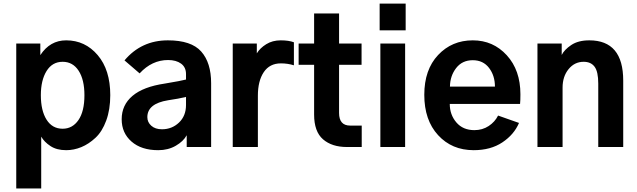

<svg xmlns="http://www.w3.org/2000/svg" viewBox="-20 -817 3540 1067"><path d="M207 -288.1Q207 -202.1 238.8 -151.9Q270.5 -101.6 328.1 -101.6Q382.8 -101.6 416 -149.9Q449.2 -198.2 449.2 -288.1Q449.2 -374 417 -423.8Q384.8 -473.6 328.1 -473.6Q270.5 -473.6 238.8 -422.4Q207 -371.1 207 -288.1ZM70.3 230.5V-575.2H204.1V-510.7Q257.8 -592.8 347.7 -592.8Q453.1 -592.8 522.9 -510.7Q592.8 -428.7 592.8 -288.1Q592.8 -208 570.3 -147Q547.9 -85.9 510.7 -51.3Q473.6 -16.6 432.1 0.5Q390.6 17.6 347.7 17.6Q294.9 17.6 260.3 -5.4Q225.6 -28.3 209 -57.6V230.5Z M798.8 -166Q798.8 -137.7 820.8 -118.2Q842.8 -98.6 879.9 -98.6Q935.5 -98.6 974.6 -135.7Q1013.7 -172.9 1013.7 -233.4V-278.3Q974.6 -268.6 914.1 -259.8Q798.8 -241.2 798.8 -166ZM656.2 -154.3Q656.2 -233.4 716.3 -284.2Q776.4 -335 895.5 -352.5Q989.3 -368.2 1013.7 -375V-405.3Q1013.7 -443.4 986.3 -463.4Q959 -483.4 914.1 -483.4Q824.2 -483.4 755.9 -409.2L671.9 -481.4Q765.6 -592.8 913.1 -592.8Q1043 -592.8 1098.1 -530.8Q1153.3 -468.8 1153.3 -354.5V0H1017.6V-65.4Q999 -31.2 956.5 -6.8Q914.1 17.6 859.4 17.6Q765.6 17.6 710.9 -30.3Q656.2 -78.1 656.2 -154.3Z M1273.4 0V-575.2H1407.2V-520.5Q1424.8 -549.8 1459.5 -571.3Q1494.1 -592.8 1540 -592.8Q1585 -592.8 1613.3 -582V-454.1Q1579.1 -464.8 1541 -464.8Q1478.5 -464.8 1445.8 -416Q1413.1 -367.2 1413.1 -285.2V0Z M1639.6 -457V-575.2H1725.6V-742.2H1864.3V-575.2H1989.3V-457H1864.3V-189.5Q1864.3 -119.1 1925.8 -119.1H1990.2V0H1908.2Q1824.2 0 1774.9 -43Q1725.6 -85.9 1725.6 -180.7V-457Z M2089.8 -648.4V-796.9H2234.4V-648.4ZM2093.8 0V-575.2H2231.4V0Z M2337.9 -290Q2337.9 -429.7 2414.6 -511.2Q2491.2 -592.8 2607.4 -592.8Q2720.7 -592.8 2796.4 -509.8Q2872.1 -426.8 2872.1 -293Q2872.1 -256.8 2870.1 -239.3H2479.5Q2479.5 -179.7 2516.1 -136.7Q2552.7 -93.8 2616.2 -93.8Q2661.1 -93.8 2695.8 -116.7Q2730.5 -139.6 2748 -174.8L2864.3 -133.8Q2836.9 -69.3 2772 -25.9Q2707 17.6 2612.3 17.6Q2491.2 17.6 2414.6 -65.9Q2337.9 -149.4 2337.9 -290ZM2480.5 -335.9H2730.5Q2730.5 -396.5 2697.8 -439.5Q2665 -482.4 2607.4 -482.4Q2548.8 -482.4 2515.1 -439Q2481.4 -395.5 2480.5 -335.9Z M2966.8 0V-575.2H3101.6V-511.7Q3116.2 -541 3154.8 -566.9Q3193.4 -592.8 3254.9 -592.8Q3443.4 -592.8 3443.4 -369.1V0H3304.7V-352.5Q3304.7 -418.9 3284.2 -446.3Q3263.7 -473.6 3223.6 -473.6Q3172.9 -473.6 3139.6 -432.6Q3106.4 -391.6 3106.4 -330.1V0Z"/></svg>

Font: Gothic A1 ExtraBold
Style: Regular
Weight: 800
Designer: HanYang I&C Co.,Ltd.
Foundry: HanYang I&C Co.,Ltd.
Version: Version 2.50